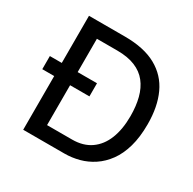

<svg xmlns="http://www.w3.org/2000/svg" viewBox="-147 -812 968 963"><g transform="rotate(30 337.0 -330.0)"><path d="M34 -387H307V-311H34ZM151 0V-80H340Q404 -80 447.5 -110.5Q491 -141 513 -196.5Q535 -252 535 -328Q535 -386 523 -432.5Q511 -479 485 -512Q459 -545 416.5 -562.5Q374 -580 313 -580H151V-660H311Q422 -660 492.5 -621Q563 -582 596.5 -509.5Q630 -437 630 -336Q630 -261 614 -205Q598 -149 569.5 -110Q541 -71 504 -46.5Q467 -22 425.5 -11Q384 0 342 0ZM103 0V-660H195V0Z"/></g></svg>

Font: Bricolage Grotesque 72pt
Style: Regular
Weight: 400
Version: Version 1.001;gftools[0.9.33.dev8+g029e19f]